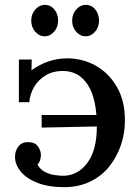

<svg xmlns="http://www.w3.org/2000/svg" viewBox="-20 -757 573 793"><path d="M243 16Q181 16 135.5 -1.5Q90 -19 66 -48Q42 -77 42 -109Q42 -134 56 -152Q70 -170 95 -170Q125 -170 137 -152Q149 -134 149 -118Q149 -108 146 -97Q143 -86 135 -77Q146 -57 165.5 -47Q185 -37 206 -34Q227 -31 242 -31Q302 -32 341 -84.5Q380 -137 380 -235Q380 -348 343 -406Q306 -464 239 -464Q199 -464 169 -446Q139 -428 121.5 -399Q104 -370 101 -335H58V-511H111L110 -467Q144 -491 180.5 -503.5Q217 -516 257 -516Q321 -516 375 -486Q429 -456 462.5 -398.5Q496 -341 496 -260Q496 -207 479.5 -158Q463 -109 431.5 -69.5Q400 -30 352.5 -7Q305 16 243 16ZM152 -230V-282H392L394 -235ZM334 -607Q311 -607 294.5 -626Q278 -645 278 -672Q278 -699 295 -718Q312 -737 334 -737Q358 -737 373.5 -718Q389 -699 389 -672Q389 -645 372.5 -626Q356 -607 334 -607ZM164 -607Q142 -607 125.5 -626Q109 -645 109 -672Q109 -699 126 -718Q143 -737 165 -737Q189 -737 204.5 -718Q220 -699 220 -672Q220 -645 203.5 -626Q187 -607 164 -607Z"/></svg>

Font: Lora Medium
Style: Regular
Weight: 500
Designer: Olga Karpushina, Alexei Vanyashin (Cyrillic)
Foundry: Cyreal
Version: Version 3.004